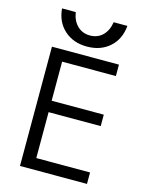

<svg xmlns="http://www.w3.org/2000/svg" viewBox="-139 -1050 878 1135"><g transform="rotate(15 300.0 -482.0)"><path d="M97 0V-730H507V-660H178V-421H497V-351H178V-70H507V0ZM296 -784Q212 -784 157.5 -833Q103 -882 96 -964H180Q188 -912 219 -882Q250 -852 296 -852Q343 -852 373.5 -882Q404 -912 412 -964H496Q489 -882 434.5 -833Q380 -784 296 -784Z"/></g></svg>

Font: M PLUS Code Latin Expanded
Style: Regular
Weight: 400
Width: 7
Designer: Coji Morishita
Foundry: UNDERFOREST DESIGN
Version: Version 1.002; ttfautohint (v1.8.3)